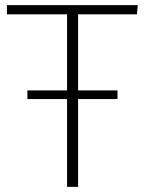

<svg xmlns="http://www.w3.org/2000/svg" viewBox="-20 -730 567 750"><path d="M518 -710 515 -674H285V0H242V-674H7V-710ZM87 -343V-377H439V-343Z"/></svg>

Font: Livvic ExtraLight
Style: Regular
Weight: 275
Designer: Jacques Le Bailly, Baron von Fonthausen
Version: Version 1.001; ttfautohint (v1.8.2)